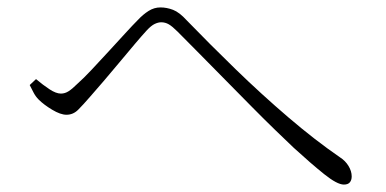

<svg xmlns="http://www.w3.org/2000/svg" viewBox="-20 -600 1040 517"><path d="M906 -103Q888 -103 853 -131Q818 -159 771 -202Q752 -220 722 -249Q692 -278 657 -313.5Q622 -349 585.5 -386Q549 -423 516 -456.5Q483 -490 458 -515Q444 -529 434.5 -534.5Q425 -540 414 -540Q406 -540 396.5 -535.5Q387 -531 375 -518Q363 -505 343.5 -482Q324 -459 302 -432.5Q280 -406 259 -381.5Q238 -357 223 -340Q204 -318 190.5 -304.5Q177 -291 159 -291Q143 -291 120.5 -304.5Q98 -318 84 -332Q76 -340 70.5 -350.5Q65 -361 60 -371L77 -387Q96 -371 113.5 -359.5Q131 -348 144 -348Q155 -348 165 -354.5Q175 -361 188 -374Q205 -389 227 -412.5Q249 -436 272.5 -461.5Q296 -487 317 -510Q338 -533 351 -546Q365 -561 380 -570.5Q395 -580 412 -580Q429 -580 446 -573.5Q463 -567 483 -545Q544 -482 614 -414Q684 -346 756.5 -284Q829 -222 896 -176Q910 -167 918.5 -153Q927 -139 927 -125Q927 -115 922 -109Q917 -103 906 -103Z"/></svg>

Font: Noto Serif JP ExtraLight ExtraLight
Style: Regular
Weight: 250
Version: Version 2.003-H1;hotconv 1.1.1;makeotfexe 2.6.0